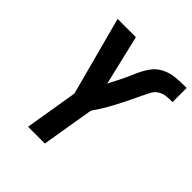

<svg xmlns="http://www.w3.org/2000/svg" viewBox="-198 -873 1011 1011"><g transform="rotate(45 307.5 -367.5)"><path d="M169 0H294L343 -294Q371 -333 394.5 -375Q418 -417 439 -459.5Q460 -502 480 -545L481 -546Q490 -566 500.5 -585Q511 -604 530.5 -615Q550 -626 571 -628Q592 -630 612 -630H615V-735H607Q571 -735 534.5 -732Q498 -729 463 -711.5Q428 -694 406 -661Q384 -628 369.5 -593Q355 -558 338 -524Q321 -490 303 -456L237 -735H101L218 -296Z"/></g></svg>

Font: Iosevka Sparkle Oblique
Style: Bold
Weight: 700
Italic angle: -9°
Designer: Belleve Invis
Foundry: Belleve Invis
Version: Version 4.5.0; ttfautohint (v1.8.3)